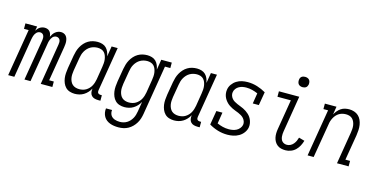

<svg xmlns="http://www.w3.org/2000/svg" viewBox="-88 -1193 3675 1868"><g transform="rotate(15 1749.5 -259.5)"><path d="M-1 0 78 -475H31V-530H149L141 -486Q148 -497 156.5 -507Q165 -517 176 -524Q187 -531 199.5 -534.5Q212 -538 224 -538Q239 -538 252.5 -533Q266 -528 275 -517.5Q284 -507 288.5 -493.5Q293 -480 294 -465Q301 -480 309.5 -493Q318 -506 330.5 -516.5Q343 -527 358 -532.5Q373 -538 388 -538Q403 -538 416.5 -532.5Q430 -527 439 -516.5Q448 -506 452.5 -492.5Q457 -479 458.5 -464Q460 -449 458.5 -434Q457 -419 455 -404L397 -55H444V0H327L395 -414Q397 -426 397 -438Q397 -450 392.5 -460.5Q388 -471 378 -477Q368 -483 356 -483Q347 -483 337 -479Q327 -475 320 -467.5Q313 -460 308 -451Q303 -442 299.5 -432.5Q296 -423 293.5 -413.5Q291 -404 290 -394L224 0H163L232 -414Q234 -426 233.5 -438Q233 -450 228.5 -460.5Q224 -471 214.5 -477Q205 -483 193 -483Q183 -483 173.5 -479Q164 -475 156.5 -467.5Q149 -460 144 -451Q139 -442 135.5 -432.5Q132 -423 130 -413.5Q128 -404 126 -394L61 0Z M670 8Q644 8 619.5 0Q595 -8 578 -25.5Q561 -43 551.5 -66Q542 -89 538.5 -114Q535 -139 537 -165.5Q539 -192 543 -218L565 -348Q569 -371 576 -394.5Q583 -418 595 -440Q607 -462 624.5 -481.5Q642 -501 664 -514Q686 -527 710 -532.5Q734 -538 758 -538Q782 -538 805 -531Q828 -524 844 -508Q860 -492 869 -470.5Q878 -449 882 -426L899 -530H960L886 -84Q885 -76 886 -69Q887 -62 891.5 -57Q896 -52 902.5 -49.5Q909 -47 917 -47H930V8H907Q888 8 870 3Q852 -2 840 -15Q828 -28 825 -46.5Q822 -65 825 -84V-86Q814 -65 797 -46.5Q780 -28 759.5 -15.5Q739 -3 716 2.5Q693 8 670 8ZM701 -47Q718 -47 736 -51Q754 -55 769.5 -64.5Q785 -74 798 -87.5Q811 -101 819.5 -117Q828 -133 833.5 -150.5Q839 -168 842 -185L863 -315Q866 -334 867.5 -353.5Q869 -373 866.5 -391.5Q864 -410 857.5 -427.5Q851 -445 839 -458Q827 -471 809 -477Q791 -483 772 -483Q754 -483 735.5 -478.5Q717 -474 700.5 -464.5Q684 -455 670.5 -440.5Q657 -426 647.5 -409Q638 -392 633 -374.5Q628 -357 625 -339L603 -209Q600 -189 599 -170Q598 -151 601 -133Q604 -115 612 -98Q620 -81 633 -69.5Q646 -58 664 -52.5Q682 -47 701 -47Z M1165 213Q1143 213 1121.5 210Q1100 207 1080 199.5Q1060 192 1044 179.5Q1028 167 1017.5 149Q1007 131 1003 109.5Q999 88 1002 66H1063Q1061 80 1063.5 93.5Q1066 107 1072.5 118Q1079 129 1089.5 137Q1100 145 1112 149.5Q1124 154 1137.5 156Q1151 158 1165 158Q1183 158 1201 153.5Q1219 149 1235.5 139Q1252 129 1265 114.5Q1278 100 1287 83.5Q1296 67 1301 49Q1306 31 1309 14L1325 -86Q1314 -65 1297 -46.5Q1280 -28 1259.5 -15.5Q1239 -3 1216 2.5Q1193 8 1170 8Q1144 8 1119.5 0Q1095 -8 1078 -25.5Q1061 -43 1051.5 -66Q1042 -89 1038.5 -114Q1035 -139 1037 -165.5Q1039 -192 1043 -218L1065 -348Q1069 -371 1076 -394.5Q1083 -418 1095 -440Q1107 -462 1124.5 -481.5Q1142 -501 1164 -514Q1186 -527 1210 -532.5Q1234 -538 1258 -538Q1282 -538 1305 -531Q1328 -524 1344 -508Q1360 -492 1369 -470.5Q1378 -449 1382 -426L1399 -530H1505V-475H1451L1369 23Q1365 47 1357.5 71Q1350 95 1336.5 117.5Q1323 140 1304 159Q1285 178 1262 190.5Q1239 203 1214.5 208Q1190 213 1165 213ZM1201 -47Q1218 -47 1236 -51Q1254 -55 1269.5 -64.5Q1285 -74 1298 -87.5Q1311 -101 1319.5 -117Q1328 -133 1333.5 -150.5Q1339 -168 1342 -185L1363 -315Q1366 -334 1367.5 -353.5Q1369 -373 1366.5 -391.5Q1364 -410 1357.5 -427.5Q1351 -445 1339 -458Q1327 -471 1309 -477Q1291 -483 1272 -483Q1254 -483 1235.5 -478.5Q1217 -474 1200.5 -464.5Q1184 -455 1170.5 -440.5Q1157 -426 1147.5 -409Q1138 -392 1133 -374.5Q1128 -357 1125 -339L1103 -209Q1100 -189 1099 -170Q1098 -151 1101 -133Q1104 -115 1112 -98Q1120 -81 1133 -69.5Q1146 -58 1164 -52.5Q1182 -47 1201 -47Z M1670 8Q1644 8 1619.5 0Q1595 -8 1578 -25.5Q1561 -43 1551.5 -66Q1542 -89 1538.5 -114Q1535 -139 1537 -165.5Q1539 -192 1543 -218L1565 -348Q1569 -371 1576 -394.5Q1583 -418 1595 -440Q1607 -462 1624.5 -481.5Q1642 -501 1664 -514Q1686 -527 1710 -532.5Q1734 -538 1758 -538Q1782 -538 1805 -531Q1828 -524 1844 -508Q1860 -492 1869 -470.5Q1878 -449 1882 -426L1899 -530H1960L1886 -84Q1885 -76 1886 -69Q1887 -62 1891.5 -57Q1896 -52 1902.5 -49.5Q1909 -47 1917 -47H1930V8H1907Q1888 8 1870 3Q1852 -2 1840 -15Q1828 -28 1825 -46.5Q1822 -65 1825 -84V-86Q1814 -65 1797 -46.5Q1780 -28 1759.5 -15.5Q1739 -3 1716 2.5Q1693 8 1670 8ZM1701 -47Q1718 -47 1736 -51Q1754 -55 1769.5 -64.5Q1785 -74 1798 -87.5Q1811 -101 1819.5 -117Q1828 -133 1833.5 -150.5Q1839 -168 1842 -185L1863 -315Q1866 -334 1867.5 -353.5Q1869 -373 1866.5 -391.5Q1864 -410 1857.5 -427.5Q1851 -445 1839 -458Q1827 -471 1809 -477Q1791 -483 1772 -483Q1754 -483 1735.5 -478.5Q1717 -474 1700.5 -464.5Q1684 -455 1670.5 -440.5Q1657 -426 1647.5 -409Q1638 -392 1633 -374.5Q1628 -357 1625 -339L1603 -209Q1600 -189 1599 -170Q1598 -151 1601 -133Q1604 -115 1612 -98Q1620 -81 1633 -69.5Q1646 -58 1664 -52.5Q1682 -47 1701 -47Z M2208 8Q2157 8 2110.5 -6Q2064 -20 2022 -45L2046 -187H2107L2089 -74Q2116 -62 2145.5 -54.5Q2175 -47 2207 -47Q2226 -47 2245.5 -50.5Q2265 -54 2283 -63Q2301 -72 2314.5 -88.5Q2328 -105 2332 -124Q2335 -142 2329 -159Q2323 -176 2312 -188.5Q2301 -201 2286 -210Q2271 -219 2255.5 -225.5Q2240 -232 2223.5 -238Q2207 -244 2192 -251.5Q2177 -259 2162.5 -268.5Q2148 -278 2136 -290Q2124 -302 2114.5 -316Q2105 -330 2099 -345.5Q2093 -361 2091 -379Q2089 -397 2092 -415Q2096 -444 2114 -469Q2132 -494 2157.5 -510Q2183 -526 2211.5 -532Q2240 -538 2269 -538Q2319 -538 2365.5 -523.5Q2412 -509 2453 -485L2430 -350H2369L2386 -456Q2359 -468 2329.5 -475.5Q2300 -483 2269 -483Q2251 -483 2232.5 -479.5Q2214 -476 2196.5 -466.5Q2179 -457 2167 -441Q2155 -425 2152 -406Q2149 -388 2154.5 -371.5Q2160 -355 2171 -342Q2182 -329 2196.5 -320.5Q2211 -312 2227 -305Q2243 -298 2259 -292Q2275 -286 2290.5 -278.5Q2306 -271 2320 -261.5Q2334 -252 2346.5 -240.5Q2359 -229 2368.5 -215Q2378 -201 2384 -185Q2390 -169 2392.5 -151.5Q2395 -134 2392 -115Q2387 -86 2368 -60.5Q2349 -35 2322 -19.5Q2295 -4 2265.5 2Q2236 8 2208 8Z M2793 8Q2770 8 2749 3Q2728 -2 2711 -15Q2694 -28 2683.5 -46.5Q2673 -65 2668.5 -85.5Q2664 -106 2664.5 -129Q2665 -152 2669 -174L2719 -475H2584V-530H2789L2729 -165Q2727 -152 2726 -138.5Q2725 -125 2726.5 -111.5Q2728 -98 2732.5 -86Q2737 -74 2746 -65Q2755 -56 2767 -51.5Q2779 -47 2793 -47Q2811 -47 2828 -55.5Q2845 -64 2857.5 -79Q2870 -94 2877.5 -110.5Q2885 -127 2890 -145L2948 -129Q2940 -102 2927 -77Q2914 -52 2893.5 -32Q2873 -12 2846 -2Q2819 8 2793 8ZM2795 -628Q2783 -628 2771.5 -632.5Q2760 -637 2753 -646Q2746 -655 2744 -667.5Q2742 -680 2744 -693Q2745 -701 2749.5 -709.5Q2754 -718 2761.5 -723Q2769 -728 2778 -730Q2787 -732 2795 -732Q2808 -732 2819.5 -727.5Q2831 -723 2838 -714Q2845 -705 2847 -692.5Q2849 -680 2847 -667Q2845 -659 2840.5 -650.5Q2836 -642 2828.5 -637Q2821 -632 2812.5 -630Q2804 -628 2795 -628Z M3015 0 3094 -475H3047V-530H3164L3151 -449Q3161 -468 3175.5 -485.5Q3190 -503 3208.5 -515.5Q3227 -528 3248.5 -533Q3270 -538 3291 -538Q3317 -538 3341.5 -530Q3366 -522 3384 -505.5Q3402 -489 3412.5 -466Q3423 -443 3427 -417.5Q3431 -392 3429.5 -365.5Q3428 -339 3424 -312L3381 -55H3428V0H3311L3364 -321Q3367 -340 3368.5 -359Q3370 -378 3367.5 -396Q3365 -414 3358 -430.5Q3351 -447 3339 -459.5Q3327 -472 3309.5 -477.5Q3292 -483 3273 -483Q3256 -483 3238.5 -479Q3221 -475 3205 -465.5Q3189 -456 3176.5 -442Q3164 -428 3155.5 -412Q3147 -396 3141.5 -379.5Q3136 -363 3134 -345L3076 0Z"/></g></svg>

Font: Iosevka Slab Light
Style: Italic
Weight: 300
Italic angle: -9°
Monospace: yes
Designer: Belleve Invis
Foundry: Belleve Invis
Version: Version 11.1.1; ttfautohint (v1.8.3)